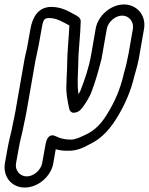

<svg xmlns="http://www.w3.org/2000/svg" viewBox="-20 -601 668 861"><path d="M310 -95C310 -95 324 -98 325 -98C339 -104 346 -114 350 -119C365 -138 383 -170 388 -183C407 -231 422 -285 435 -336C437 -345 438 -350 439 -358L459 -472C465 -503 497 -531 528 -531C559 -531 581 -503 576 -472L557 -363C551 -331 544 -299 534 -267V-265C519 -202 497 -151 468 -102C438 -50 409 -18 364 3C342 13 320 25 298 25C270 25 250 20 228 9C222 6 201 -1 190 26C185 38 183 53 181 64L169 131C163 162 131 190 100 190C69 190 46 162 52 131L64 64C70 28 80 -3 88 -47C92 -66 96 -83 99 -101L139 -330C144 -356 149 -373 154 -401L167 -474C174 -515 179 -520 201 -520C236 -520 263 -501 291 -487C289 -431 281 -367 281 -308C281 -283 278 -251 278 -224C275 -184 284 -143 291 -111C293 -102 301 -96 310 -95ZM219 131 230 68C245 73 266 76 290 75C323 75 354 62 380 47C440 19 478 -28 511 -84C542 -137 567 -193 583 -262C592 -292 602 -328 607 -364L626 -472C636 -531 595 -581 536 -581C477 -581 419 -531 409 -472L389 -357C379 -298 360 -244 341 -195C339 -191 336 -185 332 -178C325 -227 330 -263 331 -316C331 -375 341 -444 342 -506C342 -523 323 -531 314 -536C290 -549 257 -570 210 -570C148 -570 125 -518 117 -474L104 -401C100 -376 94 -359 89 -330L49 -101C46 -83 42 -66 38 -47C31 -6 21 23 14 64L2 131C-8 190 31 240 91 240C151 240 209 190 219 131Z"/></svg>

Font: Blanket
Style: BlkOutlineObl
Weight: 900
Foundry: Cannot Into Space Fonts
Version: Version 0.9